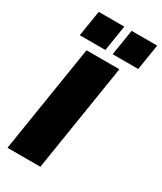

<svg xmlns="http://www.w3.org/2000/svg" viewBox="-228 -1010 922 1092"><g transform="rotate(30 232.5 -464.5)"><path d="M18 0 130 -705H346L234 0ZM270 -760 297 -929H465L438 -760ZM54 -760 81 -929H249L222 -760Z"/></g></svg>

Font: Mulish ExtraBlack
Style: Italic
Weight: 1000
Italic angle: -9°
Designer: Vernon Adams
Foundry: Vernon Adams
Version: Version 3.603; ttfautohint (v1.8.3)